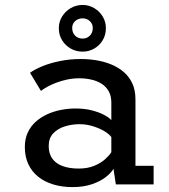

<svg xmlns="http://www.w3.org/2000/svg" viewBox="-20 -753 690 784"><path d="M275.9 11Q233.4 11 197.7 0.2Q162 -10.5 136 -31.3Q110 -52.1 95.7 -82.6Q81.4 -113.1 81.4 -152.6Q81.4 -185.9 93.3 -211.6Q105.2 -237.4 126 -256Q146.9 -274.6 173.3 -286.6Q199.8 -298.6 229.3 -304.3Q258.8 -310 288.3 -310Q324.3 -310 354 -302.6Q383.8 -295.1 404.6 -284.1Q425.5 -273 434.6 -262.6V-334.3Q434.6 -361.9 423.6 -380.9Q412.6 -399.9 394.1 -411.5Q375.6 -423 352.2 -428.1Q328.8 -433.3 303.6 -433.3Q278.2 -433.3 254.6 -428.3Q231.1 -423.4 210.6 -415.6Q190.1 -407.9 174 -399Q157.8 -390.1 147.1 -381.8L102.6 -455.7Q120.4 -469.1 151.5 -482Q182.7 -494.9 223.4 -503.4Q264.1 -512 310.3 -512Q341.1 -512 372.6 -507Q404.1 -501.9 432.9 -490.4Q461.6 -478.9 484.3 -459.8Q507 -440.6 520.1 -412.9Q533.1 -385.2 533.1 -347V-76.1H607.3V0H453L443.4 -63.9Q434.4 -47.6 412.4 -30.3Q390.4 -12.9 356 -1Q321.7 11 275.9 11ZM300.6 -64.7Q338 -64.7 365.1 -76.1Q392.3 -87.4 409.6 -103.2Q426.9 -119.1 434.6 -131.7V-193.3Q425.7 -205.9 405.2 -217.9Q384.8 -229.9 358.4 -237.9Q332.1 -245.9 304.9 -245.9Q273.7 -245.9 244.8 -236.9Q215.9 -228 197.4 -208.5Q178.9 -188.9 178.9 -156.9Q178.9 -124.9 194.1 -104.6Q209.3 -84.2 236.7 -74.5Q264.1 -64.7 300.6 -64.7ZM317.5 -542.1Q290.8 -542.1 268.8 -554.6Q246.7 -567.1 233.5 -588.8Q220.2 -610.5 220.2 -637.9Q220.2 -663.9 233.5 -685.5Q246.7 -707 268.8 -719.9Q290.8 -732.8 317.5 -732.8Q343 -732.8 364.7 -719.9Q386.4 -707 399.4 -685.5Q412.4 -663.9 412.4 -637.9Q412.4 -610.5 399.4 -588.8Q386.4 -567.1 364.7 -554.6Q343 -542.1 317.5 -542.1ZM317.5 -595.4Q334.6 -595.4 346.7 -607.2Q358.8 -619.1 358.8 -638.7Q358.8 -655.8 346.7 -666.9Q334.6 -678.1 317.5 -678.1Q299.1 -678.1 286.9 -666.9Q274.8 -655.8 274.8 -638.7Q274.8 -619.1 286.9 -607.2Q299.1 -595.4 317.5 -595.4Z"/></svg>

Font: Trispace Thin
Style: Regular
Weight: 100
Designer: Tyler Finck
Foundry: Etcetera Type Company
Version: Version 1.210